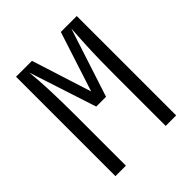

<svg xmlns="http://www.w3.org/2000/svg" viewBox="-199 -864 997 997"><g transform="rotate(-45 300.0 -365.0)"><path d="M77 0V-730H194L299 -400L406 -730H523V0H446V-370Q446 -420 447 -480Q448 -540 451 -599Q454 -658 457 -704L334 -326H262L141 -697Q148 -632 151 -547.5Q154 -463 154 -370V0Z"/></g></svg>

Font: JetBrains Mono NL Light
Style: Regular
Weight: 300
Monospace: yes
Designer: Philipp Nurullin, Konstantin Bulenkov
Foundry: JetBrains
Version: Version 2.305; ttfautohint (v1.8.4.7-5d5b)